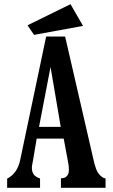

<svg xmlns="http://www.w3.org/2000/svg" viewBox="-20 -900 540 920"><path d="M317.9 -879.9 377.9 -775.9 143.1 -732.9 111.8 -778.8ZM201.2 -725.1H292L432.1 -117.2Q436 -103 440.7 -90.1Q445.3 -77.1 455.1 -64.9Q469.2 -47.9 485.8 -44.9V0H272V-45.9Q280.3 -45.9 286.9 -47.6Q293.5 -49.3 297.9 -54.2Q304.2 -59.6 307.1 -66.4Q310.1 -73.2 310.1 -86.9Q310.1 -93.8 309.3 -103Q308.6 -112.3 306.2 -123L285.2 -235.8H155.8L138.2 -131.8Q135.7 -117.7 134.3 -110.8Q132.8 -104 132.8 -95.2Q132.8 -88.4 134.5 -79.8Q136.2 -71.3 143.1 -62Q147 -57.6 155 -52.5Q163.1 -47.4 171.9 -44.9V0H14.2V-43.9Q24.4 -49.3 34.7 -57.6Q44.9 -65.9 53.2 -77.1Q69.8 -101.1 76.2 -130.9ZM222.2 -579.1 167 -292H271Z"/></svg>

Font: BIZ UDMincho
Style: Bold
Weight: 700
Monospace: yes
Designer: TypeBank Co., Ltd.
Foundry: Morisawa Inc.
Version: Version 1.06